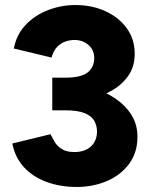

<svg xmlns="http://www.w3.org/2000/svg" viewBox="-20 -732 601 764"><path d="M286 12Q220 12 165.5 -8Q111 -28 75.5 -66.5Q40 -105 29 -161L181 -198Q187 -186 196.5 -169Q206 -152 225 -139.5Q244 -127 276 -127Q318 -127 342 -149.5Q366 -172 366 -209Q366 -231 355.5 -250.5Q345 -270 317.5 -281.5Q290 -293 240 -293H188V-397H234Q293 -397 345.5 -382.5Q398 -368 439 -340Q480 -312 503.5 -274Q527 -236 527 -188Q527 -124 493 -79Q459 -34 404 -11Q349 12 286 12ZM188 -326V-423H240Q303 -423 329 -444Q355 -465 355 -501Q355 -522 345 -538Q335 -554 317 -563.5Q299 -573 276 -573Q259 -573 241 -567Q223 -561 208 -546Q193 -531 185 -503L35 -539Q46 -596 83.5 -634.5Q121 -673 173 -692.5Q225 -712 280 -712Q346 -712 399.5 -687.5Q453 -663 484.5 -619.5Q516 -576 516 -518Q516 -468 491.5 -432Q467 -396 426.5 -372.5Q386 -349 336 -337.5Q286 -326 234 -326Z"/></svg>

Font: Figtree Light ExtraBold
Style: Regular
Weight: 800
Version: Version 2.001;gftools[0.9.30]